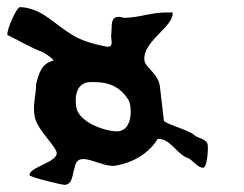

<svg xmlns="http://www.w3.org/2000/svg" viewBox="-70 -758 683 538"><path d="M288.6 -480C294 -471.6 294.5 -465.3 295.7 -456C299.1 -428.9 290.7 -390 258.1 -390C223.8 -390 148.8 -415.6 143.2 -460C138.9 -493.5 146.8 -528 184.5 -528C211.3 -528 257.3 -529 288.6 -480ZM149.7 -651C96.4 -677 65 -718.2 19.4 -732C7.9 -735.5 -2 -738 -14.4 -738C-23.3 -738 -51.4 -675.4 -49.4 -660C-22 -647.3 16.7 -623.7 49.7 -612C51 -611.5 79 -594.5 79.8 -588C46.1 -580.8 38.3 -550.9 31.2 -522C31.3 -490.3 19.5 -460.7 28.5 -426C37.2 -392.4 86.4 -348.4 88.8 -330C92.2 -303.4 10 -289.3 12.8 -267C13.5 -262 100.6 -240 112.3 -240C134.3 -242.3 132.8 -271.4 139.2 -288C147.2 -343.2 212.3 -286.1 255.4 -294C342.3 -310 371.8 -369 371.8 -369C407.1 -370.4 426.4 -324.7 456.7 -315C468.4 -311.2 483.1 -288 499.2 -288C510.6 -288 513.6 -339 512.1 -351C511 -369.4 484.4 -369.5 472.3 -381C459.4 -393.2 390.3 -411.9 389.3 -420C385.4 -450.5 382.3 -482.3 378 -516C373.4 -552.1 337.2 -568.9 334.8 -588C327.8 -642.2 418.6 -683.5 413.5 -723H392.5C353.7 -723 317.4 -708 277.4 -708C235.3 -720.9 245 -685.8 241.6 -660C239.9 -647.7 250.5 -627 230.8 -627C229.5 -627 179.6 -636 149.7 -651Z"/></svg>

Font: Rocketfuel
Style: Regular
Weight: 400
Designer: Mew Too
Foundry: Cannot Into Space Fonts.
Version: Version 0.27